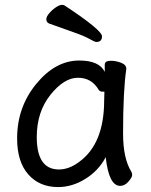

<svg xmlns="http://www.w3.org/2000/svg" viewBox="-20 -739 615 783"><path d="M220.2 -47.9Q262.2 -47.9 303.2 -79.1Q404.8 -152.8 404.8 -330.1L405.8 -365.2H397Q388.2 -365.2 382.8 -372.1Q354 -421.9 297.9 -421.9Q241.2 -421.9 185.5 -352.1Q129.9 -282.2 129.9 -180.2Q129.9 -47.9 220.2 -47.9ZM216.8 23.9Q141.1 23.9 95.5 -27.6Q49.8 -79.1 49.8 -174.8Q49.8 -301.8 127.9 -397Q206.1 -492.2 303.2 -492.2Q384.8 -492.2 407.2 -445.8V-475.1Q407.2 -491.2 432.1 -491.2Q452.1 -491.2 473.6 -483.2Q495.1 -475.1 495.1 -458Q481.9 -368.2 481.9 -194.8Q481.9 -91.8 516.1 -38.1Q519 -32.2 519 -24.9Q519 -16.1 503.9 1.5Q488.8 19 470.2 19Q423.8 19 411.1 -98.1Q382.8 -43.9 328.9 -10Q274.9 23.9 216.8 23.9ZM373 -567.9Q366.2 -567.9 345.7 -579.8Q325.2 -591.8 277.6 -608.4Q230 -625 180.2 -643.1Q168.9 -647.9 168.9 -661.1Q168.9 -670.9 180.9 -685.1Q192.9 -699.2 208 -709.2Q223.1 -719.2 231.9 -719.2Q238.8 -719.2 243.2 -716.8Q396 -616.2 396 -590.8Q396 -567.9 373 -567.9Z"/></svg>

Font: LXGW WenKai Screen
Style: Regular
Weight: 400
Designer: LXGW / Fontworks Inc.
Foundry: LXGW / Fontworks Inc.
Version: Version 1.510;January 18,2025